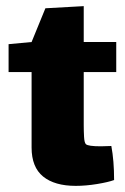

<svg xmlns="http://www.w3.org/2000/svg" viewBox="-20 -597 409 626"><path d="M253 -189Q253 -171 254 -151.5Q255 -132 260 -127Q267 -120 309 -120L343 -121Q352 -73 352 -10Q333 -3 296.5 3Q260 9 227 9Q158 9 120.5 -21.5Q83 -52 83 -116V-362H8V-453L83 -460L128 -570L253 -577V-460H359V-362H253Z"/></svg>

Font: Lalezar
Style: Regular
Weight: 400
Designer: Borna Izadpanah
Foundry: Borna Izadpanah
Version: Version 1.004